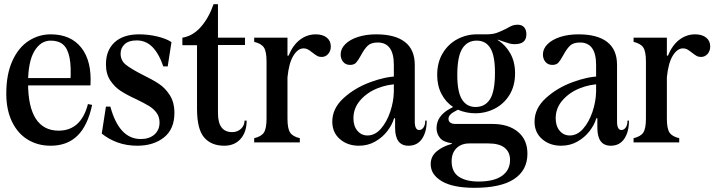

<svg xmlns="http://www.w3.org/2000/svg" viewBox="-20 -680 3420 917"><path d="M10 -233Q10 -325 39 -389Q68 -453 116.5 -484.5Q165 -516 222 -516Q318 -516 368.5 -452Q419 -388 412 -272H82V-307H341L316 -287Q321 -362 312 -405.5Q303 -449 281 -467.5Q259 -486 222 -486Q174 -486 144 -435.5Q114 -385 114 -284Q114 -170 151 -113Q188 -56 260 -56Q367 -56 400 -183L420 -179Q399 -80 350 -32Q301 16 222 16Q160 16 112 -13.5Q64 -43 37 -99.5Q10 -156 10 -233Z M466 -42 486 -171H507Q549 -16 652 -16Q693 -16 717.5 -37.5Q742 -59 742 -95Q742 -122 727.5 -141.5Q713 -161 691.5 -174Q670 -187 631 -206Q585 -227 556 -246Q527 -265 506.5 -296Q486 -327 486 -373Q486 -440 527.5 -478Q569 -516 644 -516Q688 -516 730.5 -506Q773 -496 799 -479L781 -363H760Q738 -426 707 -456.5Q676 -487 633 -487Q595 -487 575.5 -469Q556 -451 556 -424Q556 -391 581 -371Q606 -351 659 -324Q708 -300 738.5 -280Q769 -260 791 -225.5Q813 -191 813 -141Q813 -63 763 -23.5Q713 16 636 16Q585 16 542 0.5Q499 -15 466 -42Z M921 -160V-464H851V-500Q901 -508 939 -551Q977 -594 1000 -660H1021V-140Q1021 -49 1089 -49Q1114 -49 1131 -65Q1148 -81 1148 -104H1158Q1158 -49 1129 -16.5Q1100 16 1051 16Q989 16 955 -23.5Q921 -63 921 -160ZM956 -500H1150V-465H956Z M1331 -414H1358Q1379 -465 1413 -490.5Q1447 -516 1488 -516Q1521 -516 1540.5 -500.5Q1560 -485 1560 -458Q1560 -437 1547.5 -422.5Q1535 -408 1516 -408Q1504 -408 1495 -413Q1486 -418 1472 -429Q1458 -440 1449.5 -444.5Q1441 -449 1430 -449Q1403 -449 1381.5 -414.5Q1360 -380 1353 -311H1331ZM1194 0V-20Q1228 -28 1240.5 -47Q1253 -66 1253 -114V-386Q1253 -434 1240.5 -453Q1228 -472 1194 -480V-500H1267H1353V-114Q1353 -66 1365.5 -47Q1378 -28 1412 -20V0H1339H1267Z M1867 -70V-123L1861 -175V-370Q1861 -477 1784 -477Q1752 -477 1736 -461.5Q1720 -446 1704 -416Q1691 -392 1681 -381Q1671 -370 1652 -370Q1631 -370 1619 -384.5Q1607 -399 1607 -420Q1607 -447 1629 -469Q1651 -491 1689.5 -503.5Q1728 -516 1777 -516Q1867 -516 1914 -479.5Q1961 -443 1961 -370V-100Q1961 -59 1982 -59Q1994 -59 2002.5 -71Q2011 -83 2011 -104H2018Q2018 -50 1995.5 -17Q1973 16 1931 16Q1867 16 1867 -70ZM1567 -99Q1567 -162 1620.5 -211Q1674 -260 1748.5 -287.5Q1823 -315 1879 -315L1880 -278Q1833 -278 1783.5 -258.5Q1734 -239 1701 -201.5Q1668 -164 1668 -115Q1668 -78 1687 -55.5Q1706 -33 1735 -33Q1771 -33 1799 -65Q1827 -97 1843.5 -145.5Q1860 -194 1861 -242H1877V-115H1862Q1853 -84 1830 -54Q1807 -24 1772 -4Q1737 16 1694 16Q1640 16 1603.5 -15.5Q1567 -47 1567 -99Z M2037 104Q2037 67 2065.5 43Q2094 19 2138 7V4Q2098 -1 2081.5 -21Q2065 -41 2065 -68Q2065 -127 2131 -162L2144 -169Q2109 -192 2088.5 -231.5Q2068 -271 2068 -322Q2068 -382 2094.5 -426Q2121 -470 2164.5 -493Q2208 -516 2257 -516H2258H2302Q2333 -516 2352.5 -523Q2372 -530 2398 -543Q2415 -553 2426 -557.5Q2437 -562 2452 -562Q2472 -562 2483 -550Q2494 -538 2494 -516Q2494 -493 2480.5 -481Q2467 -469 2437 -469Q2424 -469 2410.5 -473Q2397 -477 2383 -482L2357 -491V-489Q2395 -465 2417.5 -424.5Q2440 -384 2440 -330Q2440 -270 2413.5 -227Q2387 -184 2343.5 -161.5Q2300 -139 2250 -139Q2207 -139 2167 -156L2147 -145Q2122 -131 2122 -112Q2122 -101 2130.5 -94.5Q2139 -88 2156 -88H2332Q2408 -88 2453.5 -50.5Q2499 -13 2499 54Q2499 133 2435.5 175Q2372 217 2246 217Q2143 217 2090 185.5Q2037 154 2037 104ZM2416 84Q2416 47 2390.5 26Q2365 5 2312 5H2222Q2183 5 2160 28Q2137 51 2137 90Q2137 141 2171.5 164Q2206 187 2265 187Q2340 187 2378 159.5Q2416 132 2416 84ZM2344 -333Q2344 -414 2322 -450Q2300 -486 2257 -486Q2212 -486 2188 -448Q2164 -410 2164 -321Q2164 -241 2186.5 -205Q2209 -169 2251 -169Q2297 -169 2320.5 -206.5Q2344 -244 2344 -333Z M2833 -70V-123L2827 -175V-370Q2827 -477 2750 -477Q2718 -477 2702 -461.5Q2686 -446 2670 -416Q2657 -392 2647 -381Q2637 -370 2618 -370Q2597 -370 2585 -384.5Q2573 -399 2573 -420Q2573 -447 2595 -469Q2617 -491 2655.5 -503.5Q2694 -516 2743 -516Q2833 -516 2880 -479.5Q2927 -443 2927 -370V-100Q2927 -59 2948 -59Q2960 -59 2968.5 -71Q2977 -83 2977 -104H2984Q2984 -50 2961.5 -17Q2939 16 2897 16Q2833 16 2833 -70ZM2533 -99Q2533 -162 2586.5 -211Q2640 -260 2714.5 -287.5Q2789 -315 2845 -315L2846 -278Q2799 -278 2749.5 -258.5Q2700 -239 2667 -201.5Q2634 -164 2634 -115Q2634 -78 2653 -55.5Q2672 -33 2701 -33Q2737 -33 2765 -65Q2793 -97 2809.5 -145.5Q2826 -194 2827 -242H2843V-115H2828Q2819 -84 2796 -54Q2773 -24 2738 -4Q2703 16 2660 16Q2606 16 2569.5 -15.5Q2533 -47 2533 -99Z M3143 -414H3170Q3191 -465 3225 -490.5Q3259 -516 3300 -516Q3333 -516 3352.5 -500.5Q3372 -485 3372 -458Q3372 -437 3359.5 -422.5Q3347 -408 3328 -408Q3316 -408 3307 -413Q3298 -418 3284 -429Q3270 -440 3261.5 -444.5Q3253 -449 3242 -449Q3215 -449 3193.5 -414.5Q3172 -380 3165 -311H3143ZM3006 0V-20Q3040 -28 3052.5 -47Q3065 -66 3065 -114V-386Q3065 -434 3052.5 -453Q3040 -472 3006 -480V-500H3079H3165V-114Q3165 -66 3177.5 -47Q3190 -28 3224 -20V0H3151H3079Z"/></svg>

Font: RL Madena Variable
Style: Regular
Weight: 400
Designer: I Kadek Wantara Putra
Foundry: Roughlines ID
Version: Version 1.000;Glyphs 3.1.2 (3151)